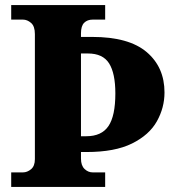

<svg xmlns="http://www.w3.org/2000/svg" viewBox="-20 -734 692 754"><path d="M24 0V-57H70Q87 -57 102 -69.5Q117 -82 117 -109V-600Q117 -631 102 -644Q87 -657 70 -657H24V-714H393V-657H344Q323 -657 310.5 -644.5Q298 -632 298 -603V-589H342Q486 -589 556 -529.5Q626 -470 626 -371Q626 -311 596 -257.5Q566 -204 498.5 -170.5Q431 -137 320 -137H298V-111Q298 -84 312 -70.5Q326 -57 344 -57H393V0ZM319 -199Q379 -199 406 -239Q433 -279 433 -367Q433 -446 408.5 -485Q384 -524 325 -524H298V-199Z"/></svg>

Font: Noto Serif Telugu ExtraBold
Style: Regular
Weight: 800
Designer: Jelle Bosma - Monotype Design Team
Foundry: Monotype Imaging Inc.
Version: Version 2.005; ttfautohint (v1.8.4.7-5d5b)